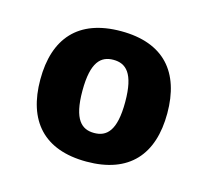

<svg xmlns="http://www.w3.org/2000/svg" viewBox="-59 -725 485 448"><g transform="rotate(15 183.5 -500.5)"><path d="M183.3 -342.5C286.7 -342.5 336.7 -400.8 336.7 -500C336.7 -599.2 286.7 -657.5 183.3 -657.5C80 -657.5 30 -599.2 30 -500C30 -400.8 80 -342.5 183.3 -342.5ZM183.3 -411.7C153.3 -411.7 131.7 -430 131.7 -500C131.7 -570 153.3 -588.3 183.3 -588.3C213.3 -588.3 235 -570 235 -500C235 -430 213.3 -411.7 183.3 -411.7Z"/></g></svg>

Font: Familjen Grotesk
Style: Bold
Weight: 700
Designer: Anders Wikstroem, Jonas Baeckman, Matilda Gysing, Kristian Moeller
Foundry: Familjen STHLM AB
Version: Version 2.000